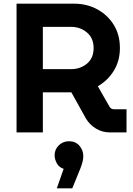

<svg xmlns="http://www.w3.org/2000/svg" viewBox="-20 -720 723 1044"><path d="M70 0V-700H383Q452 -700 508.5 -669.5Q565 -639 598.5 -585Q632 -531 632 -459Q632 -389 599 -335.5Q566 -282 512 -251L576 -139Q584 -126 600 -126H668V0H578Q536 0 501.5 -21Q467 -42 447 -76L368 -218H213V0ZM213 -344H366Q417 -344 453 -374Q489 -404 489 -459Q489 -513 452.5 -543.5Q416 -574 366 -574H213ZM289 304 326 198Q301 190 289 168Q277 146 277 124Q277 92 300 70Q323 48 355 48Q391 48 412 72.5Q433 97 433 129Q433 156 417 196L373 304Z"/></svg>

Font: MuseoModerno SemiBold
Style: Regular
Weight: 600
Designer: Pablo Cosgaya, Héctor Gatti, Marcela Romero, and the Authors of The MuseoModerno Project.
Foundry: Omnibus-Type Team
Version: Version 1.001